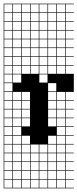

<svg xmlns="http://www.w3.org/2000/svg" viewBox="-20 -785 421 1043"><path d="M0 238.1V-765.1H381V-761.9H336.5V-717.5H381V-714.3H336.5V-669.8H381V-666.7H336.5V-622.2H381V-619H336.5V-574.6H381V-571.4H336.5V-527H381V-523.8H336.5V-479.4H381V-476.2H336.5V-431.7H381V-428.6H336.5V-384.1H381V-285.7H336.5V-241.3H381V-238.1H336.5V-193.7H381V-190.5H336.5V-146H381V-142.9H336.5V-98.4H381V-95.2H336.5V-50.8H381V-47.6H336.5V-3.2H381V0H336.5V44.4H381V47.6H336.5V92.1H381V95.2H336.5V139.7H381V142.9H336.5V187.3H381V190.5H336.5V234.9H381V238.1ZM288.9 -717.5H333.3V-761.9H288.9ZM193.7 -717.5H238.1V-761.9H193.7ZM146 -717.5H190.5V-761.9H146ZM98.4 -717.5H142.9V-761.9H98.4ZM50.8 -717.5H95.2V-761.9H50.8ZM241.3 -717.5H285.7V-761.9H241.3ZM3.2 -717.5H47.6V-761.9H3.2ZM288.9 -669.8H333.3V-714.3H288.9ZM193.7 -669.8H238.1V-714.3H193.7ZM146 -669.8H190.5V-714.3H146ZM98.4 -669.8H142.9V-714.3H98.4ZM50.8 -669.8H95.2V-714.3H50.8ZM241.3 -669.8H285.7V-714.3H241.3ZM3.2 -669.8H47.6V-714.3H3.2ZM241.3 -622.2H285.7V-666.7H241.3ZM3.2 -622.2H47.6V-666.7H3.2ZM193.7 -622.2H238.1V-666.7H193.7ZM288.9 -622.2H333.3V-666.7H288.9ZM146 -622.2H190.5V-666.7H146ZM98.4 -622.2H142.9V-666.7H98.4ZM50.8 -622.2H95.2V-666.7H50.8ZM3.2 -574.6H47.6V-619H3.2ZM193.7 -574.6H238.1V-619H193.7ZM288.9 -574.6H333.3V-619H288.9ZM146 -574.6H190.5V-619H146ZM98.4 -574.6H142.9V-619H98.4ZM50.8 -574.6H95.2V-619H50.8ZM241.3 -574.6H285.7V-619H241.3ZM3.2 -527H47.6V-571.4H3.2ZM193.7 -527H238.1V-571.4H193.7ZM288.9 -527H333.3V-571.4H288.9ZM146 -527H190.5V-571.4H146ZM98.4 -527H142.9V-571.4H98.4ZM50.8 -527H95.2V-571.4H50.8ZM241.3 -527H285.7V-571.4H241.3ZM193.7 -479.4H238.1V-523.8H193.7ZM3.2 -479.4H47.6V-523.8H3.2ZM288.9 -479.4H333.3V-523.8H288.9ZM146 -479.4H190.5V-523.8H146ZM98.4 -479.4H142.9V-523.8H98.4ZM50.8 -479.4H95.2V-523.8H50.8ZM241.3 -479.4H285.7V-523.8H241.3ZM3.2 -431.7H47.6V-476.2H3.2ZM193.7 -431.7H238.1V-476.2H193.7ZM241.3 -431.7H285.7V-476.2H241.3ZM98.4 -431.7H142.9V-476.2H98.4ZM50.8 -431.7H95.2V-476.2H50.8ZM288.9 -431.7H333.3V-476.2H288.9ZM146 -431.7H190.5V-476.2H146ZM193.7 -384.1H238.1V-428.6H193.7ZM241.3 -384.1H285.7V-428.6H241.3ZM3.2 -384.1H47.6V-428.6H3.2ZM98.4 -384.1H142.9V-428.6H98.4ZM50.8 -384.1H95.2V-428.6H50.8ZM288.9 -384.1H333.3V-428.6H288.9ZM146 -384.1H190.5V-428.6H146ZM193.7 -336.5H238.1V-381H193.7ZM50.8 -336.5H95.2V-381H50.8ZM3.2 -336.5H47.6V-381H3.2ZM241.3 -288.9H285.7V-333.3H241.3ZM3.2 -288.9H47.6V-333.3H3.2ZM98.4 -241.3H142.9V-285.7H98.4ZM50.8 -241.3H95.2V-285.7H50.8ZM241.3 -241.3H285.7V-285.7H241.3ZM288.9 -241.3H333.3V-285.7H288.9ZM3.2 -241.3H47.6V-285.7H3.2ZM98.4 -193.7H142.9V-238.1H98.4ZM241.3 -193.7H285.7V-238.1H241.3ZM50.8 -193.7H95.2V-238.1H50.8ZM288.9 -193.7H333.3V-238.1H288.9ZM3.2 -193.7H47.6V-238.1H3.2ZM98.4 -146H142.9V-190.5H98.4ZM288.9 -146H333.3V-190.5H288.9ZM50.8 -146H95.2V-190.5H50.8ZM3.2 -146H47.6V-190.5H3.2ZM241.3 -146H285.7V-190.5H241.3ZM50.8 -98.4H95.2V-142.9H50.8ZM241.3 -98.4H285.7V-142.9H241.3ZM288.9 -98.4H333.3V-142.9H288.9ZM98.4 -98.4H142.9V-142.9H98.4ZM3.2 -98.4H47.6V-142.9H3.2ZM95.2 -95.2H50.8V-50.8H95.2ZM3.2 -50.8H47.6V-95.2H3.2ZM288.9 -50.8H333.3V-95.2H288.9ZM50.8 -3.2H95.2V-47.6H50.8ZM3.2 -3.2H47.6V-47.6H3.2ZM288.9 -3.2H333.3V-47.6H288.9ZM241.3 -3.2H285.7V-47.6H241.3ZM98.4 -3.2H142.9V-47.6H98.4ZM3.2 44.4H47.6V0H3.2ZM288.9 44.4H333.3V0H288.9ZM50.8 44.4H95.2V0H50.8ZM241.3 44.4H285.7V0H241.3ZM146 44.4H190.5V0H146ZM98.4 44.4H142.9V0H98.4ZM193.7 44.4H238.1V0H193.7ZM193.7 92.1H238.1V47.6H193.7ZM146 92.1H190.5V47.6H146ZM98.4 92.1H142.9V47.6H98.4ZM241.3 92.1H285.7V47.6H241.3ZM288.9 92.1H333.3V47.6H288.9ZM50.8 92.1H95.2V47.6H50.8ZM3.2 92.1H47.6V47.6H3.2ZM98.4 139.7H142.9V95.2H98.4ZM288.9 139.7H333.3V95.2H288.9ZM241.3 139.7H285.7V95.2H241.3ZM50.8 139.7H95.2V95.2H50.8ZM193.7 139.7H238.1V95.2H193.7ZM3.2 139.7H47.6V95.2H3.2ZM146 139.7H190.5V95.2H146ZM146 187.3H190.5V142.9H146ZM98.4 187.3H142.9V142.9H98.4ZM288.9 187.3H333.3V142.9H288.9ZM241.3 187.3H285.7V142.9H241.3ZM50.8 187.3H95.2V142.9H50.8ZM193.7 187.3H238.1V142.9H193.7ZM3.2 187.3H47.6V142.9H3.2ZM98.4 234.9H142.9V190.5H98.4ZM146 234.9H190.5V190.5H146ZM288.9 234.9H333.3V190.5H288.9ZM241.3 234.9H285.7V190.5H241.3ZM50.8 234.9H95.2V190.5H50.8ZM193.7 234.9H238.1V190.5H193.7ZM3.2 234.9H47.6V190.5H3.2Z"/></svg>

Font: Jacquard 12 Charted
Style: Regular
Weight: 400
Designer: Sarah Cadigan-Fried
Version: Version 1.000